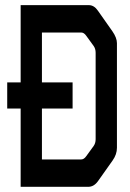

<svg xmlns="http://www.w3.org/2000/svg" viewBox="-20 -720 502 740"><path d="M348.6 -183.6V-516.6Q348.6 -532.2 340.8 -543L312.5 -582Q303.7 -594.7 293 -594.7H141.6V-402.3H259.8V-301.8H141.6V-105.5H293Q303.7 -105.5 312.5 -118.2L340.8 -157.2Q348.6 -168 348.6 -183.6ZM59.6 -402.3V-700.2H322.3Q342.8 -700.2 357.4 -678.7L413.1 -599.6Q430.7 -574.2 430.7 -553.7V-150.4Q430.7 -125 414.1 -101.6L357.4 -21.5Q341.8 0 320.3 0H59.6V-301.8H7.8V-402.3Z"/></svg>

Font: Vancouver Drive
Style: Bold
Weight: 700
Designer: Valery Zaveryaev
Foundry: Cyreal (www.cyreal.org)
Version: Version 1.01